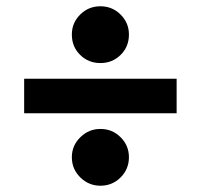

<svg xmlns="http://www.w3.org/2000/svg" viewBox="-20 -656 640 612"><path d="M300 -455Q262 -455 235.5 -481Q209 -507 209 -546Q209 -583 235.5 -609.5Q262 -636 300 -636Q338 -636 364.5 -609.5Q391 -583 391 -546Q391 -507 364.5 -481Q338 -455 300 -455ZM57 -405H543V-295H57ZM300 -64Q263 -64 236 -90.5Q209 -117 209 -155Q209 -192 236 -218.5Q263 -245 300 -245Q338 -245 364.5 -218.5Q391 -192 391 -155Q391 -117 364.5 -90.5Q338 -64 300 -64Z"/></svg>

Font: Epunda Sans ExtraBold
Style: Regular
Weight: 800
Designer: Simon Atzbach
Foundry: typofactur
Version: Version 2.204; ttfautohint (v1.8.4.7-5d5b)